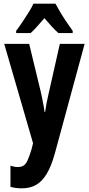

<svg xmlns="http://www.w3.org/2000/svg" viewBox="-20 -786 484 1046"><path d="M3 -547H139L203 -282Q207 -264 210.5 -246Q214 -228 217.5 -210.5Q221 -193 222 -177H226Q229 -199 233.5 -223.5Q238 -248 246 -281L306 -547H441L278 53Q259 120 234.5 161Q210 202 177 221Q144 240 99 240Q82 240 67 238Q52 236 37 232V117Q47 120 57 122Q67 124 76 124Q96 124 108.5 116Q121 108 130.5 87Q140 66 152 27L160 -6ZM282 -766Q294 -744 308.5 -719.5Q323 -695 340.5 -669Q358 -643 376 -618V-606H298Q281 -621 262 -641.5Q243 -662 222 -687Q200 -662 181 -640.5Q162 -619 147 -606H68V-618Q84 -639 102 -666Q120 -693 137 -720Q154 -747 162 -766Z"/></svg>

Font: Noto Sans Khmer ExtraCondensed
Style: Bold
Weight: 700
Width: 2
Designer: Danh Hong and the Monotype Design Team
Foundry: Monotype Imaging Inc.
Version: Version 2.004